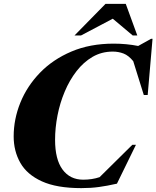

<svg xmlns="http://www.w3.org/2000/svg" viewBox="-20 -955 806 990"><path d="M583 -8Q532.5 3.5 490.2 9.2Q448 15 399 15Q272.5 15 195.8 -20Q119 -55 84.8 -115.5Q50.5 -176 50.5 -251.5Q50.5 -340.5 85 -425.8Q119.5 -511 186 -579.8Q252.5 -648.5 348.2 -689.2Q444 -730 566 -730Q631.5 -730 692.5 -718L759 -755H766.5L741.5 -465H721.5L667 -639.5Q643 -669 617 -679Q591 -689 561.5 -689Q504 -689 457.2 -661.8Q410.5 -634.5 374.5 -588Q338.5 -541.5 313.8 -482.8Q289 -424 276.5 -359.8Q264 -295.5 264 -234Q264 -133 302.5 -80.8Q341 -28.5 409 -28.5Q455 -28.5 493.5 -41.5L662.5 -208.5H681ZM364 -772 524 -935H628.5L688 -772H664.5L561.5 -858.5L397.5 -772Z"/></svg>

Font: Newsreader 72pt ExtraBold
Style: Italic
Weight: 800
Italic angle: -17°
Designer: Hugues Gentile
Foundry: Production Type
Version: Version 1.003; ttfautohint (v1.8.3)